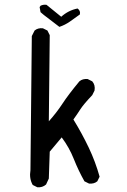

<svg xmlns="http://www.w3.org/2000/svg" viewBox="-20 -790 540 816"><path d="M138.7 5.9 119.1 -3.9Q103.5 -31.2 109.4 -66.4L115.2 -636.7L127 -660.2Q140.6 -671.9 162.1 -669.9L181.6 -660.2L191.4 -640.6L187.5 -274.4Q220.7 -311.5 245.6 -349.6Q270.5 -387.7 317.4 -444.3Q331.1 -456.1 352.5 -454.1L372.1 -444.3Q385.7 -428.7 381.8 -405.3L372.1 -385.7Q335 -346.7 321.3 -325.2Q307.6 -303.7 292 -282.2Q329.1 -221.7 357.4 -162.1Q385.7 -102.5 403.3 -39.1L393.6 -19.5Q379.9 -7.8 358.4 -9.8L338.9 -19.5Q313.5 -64.5 293.9 -113.8Q274.4 -163.1 242.2 -206.1L191.4 -145.5L187.5 -31.2L175.8 -5.9Q160.2 7.8 138.7 5.9ZM232.4 -675.8Q199.2 -701.2 166 -726.6L152.3 -738.3L148.4 -759.8L152.3 -765.6Q164.1 -771.5 177.7 -769.5L240.2 -718.8Q270.5 -746.1 309.6 -753.9Q323.2 -744.1 319.3 -728.5Q297.9 -712.9 276.9 -698.2Q255.9 -683.6 232.4 -675.8Z"/></svg>

Font: JasonHandwriting4
Style: Regular
Weight: 400
Version: Version 1.01.21